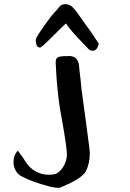

<svg xmlns="http://www.w3.org/2000/svg" viewBox="-20 -760 628 924"><path d="M427 -516Q412 -516 405 -525Q374 -557 349.5 -583.5Q325 -610 308 -632Q304 -638 301.5 -642Q299 -646 298 -647Q297 -649 202 -554Q189 -541 174 -531Q159 -531 155.5 -544.5Q152 -558 152 -568Q152 -574 166 -597Q173 -608 185.5 -625.5Q198 -643 216 -668Q222 -676 229 -685Q236 -694 244 -702Q252 -710 257.5 -717Q263 -724 266 -728Q277 -740 294 -740Q310 -740 323 -731Q337 -720 360 -687Q370 -674 377 -663.5Q384 -653 389 -646Q406 -623 417.5 -607Q429 -591 434 -582Q442 -569 448.5 -561Q455 -553 455 -548Q447 -516 427 -516ZM266 144Q244 144 220 138Q175 126 143 114.5Q111 103 83 88Q65 79 55 60Q45 41 45 20Q45 -13 66 -35L78 -18Q85 -10 91 -0.5Q97 9 104 20Q123 49 152 65Q181 81 215 81Q223 81 229 80.5Q235 80 239 79Q264 74 283 45Q302 16 302 -19L301 -32Q299 -55 295 -82Q291 -109 287 -132.5Q283 -156 281 -167Q274 -206 269 -235.5Q264 -265 262 -285Q257 -324 253.5 -367.5Q250 -411 248 -460Q248 -480 259.5 -485Q271 -490 303 -490Q354 -495 360 -446L364 -408Q366 -394 368 -375Q370 -356 372 -332Q383 -253 391.5 -189.5Q400 -126 406 -79L410 -48Q413 -27 412 -19Q412 25 394 63Q374 101 266 144Z"/></svg>

Font: Mansalva
Style: Regular
Weight: 400
Designer: Carolina Short
Foundry: Carolina Short
Version: Version 2.112; ttfautohint (v1.8.4.7-5d5b)